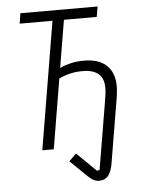

<svg xmlns="http://www.w3.org/2000/svg" viewBox="-59 -744 717 968"><g transform="rotate(-5 300.0 -260.0)"><path d="M403 178Q385 178 368.5 167Q352 156 327 130L262 67L299 31L397 127L410 124L467 -216Q471 -238 473 -255Q475 -272 475 -287Q475 -380 368 -380Q333 -380 303.5 -373Q274 -366 248 -353L189 0H131L239 -646H73L81 -698H472L463 -646H297L257 -407H260Q283 -418 313.5 -425Q344 -432 378 -432Q455 -432 494 -394.5Q533 -357 533 -291Q533 -275 530.5 -252.5Q528 -230 523 -203L472 101Q466 136 450 157Q434 178 403 178Z"/></g></svg>

Font: IBM Plex Mono Light
Style: Italic
Weight: 300
Italic angle: -9°
Monospace: yes
Designer: Mike Abbink, Paul van der Laan, Pieter van Rosmalen
Foundry: Bold Monday
Version: Version 2.3